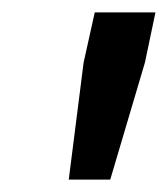

<svg xmlns="http://www.w3.org/2000/svg" viewBox="-20 -730 271 310"><path d="M91 -440 115 -629 133 -710H231L214 -629L158 -440Z"/></svg>

Font: Geist Medium
Style: Italic
Weight: 500
Italic angle: -12°
Designer: Basement.studio, Andrés Briganti, Mateo Zaragoza
Foundry: Basement.studio, Vercel, Andrés Briganti, Guido Ferreyra, Mateo Zaragoza
Version: Version 1.500; ttfautohint (v1.8.4.7-5d5b)